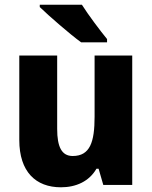

<svg xmlns="http://www.w3.org/2000/svg" viewBox="-20 -786 646 816"><path d="M328 -766H149V-756C186 -720 279 -639 325 -606H435V-620C407 -654 355 -723 328 -766ZM542 -550H382V-290C382 -183 363 -123 289 -123C242 -123 223 -162 223 -238V-550H62V-191C62 -56 132 10 239 10C303 10 359 -15 390 -69H399L419 0H542Z"/></svg>

Font: Noto Sans Lao Looped SemiCondensed ExtraBold
Style: Regular
Weight: 800
Width: 4
Designer: Mark Frömberg, Ben Mitchell
Foundry: The Fontpad Ltd
Version: Version 1.002